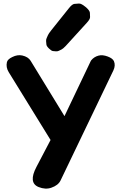

<svg xmlns="http://www.w3.org/2000/svg" viewBox="-20 -1053 675 1096"><path d="M594.7 -730.5Q564.9 -741.7 542 -735.4Q516.6 -728.5 500.5 -708.5Q498 -704.6 497.6 -703.6L348.1 -390.1L154.8 -706.1Q141.1 -728.5 106.9 -736.3Q79.6 -742.2 50.3 -727.5Q23.4 -714.8 19.5 -698.2Q12.7 -668.9 29.8 -641.1L268.6 -253.9L188.5 -101.1Q140.1 -9.8 200.2 14.6Q239.3 30.3 272.9 18.6Q312.5 4.9 325.7 -22.9L627.4 -651.4Q640.6 -679.7 630.4 -703.6Q623.5 -719.7 594.7 -730.5ZM466.8 -1014.6Q443.4 -1033.7 430.7 -1032.7Q418 -1031.7 405 -1030.8Q392.1 -1029.8 373.5 -1006.3L272 -879.4Q257.3 -860.8 253.7 -852.3Q250 -843.8 246.1 -835Q242.2 -826.2 243.2 -817.1Q244.1 -808.1 244.9 -798.8Q245.6 -789.6 259.8 -775.9Q273.9 -762.2 282.5 -761.5Q291 -760.7 299.6 -760Q308.1 -759.3 316.2 -763.2Q324.2 -767.1 332 -771Q339.8 -774.9 354.5 -790Q356.9 -793 359.9 -795.9L475.6 -922.9Q494.6 -943.4 494.1 -955.6Q493.7 -967.8 493.2 -979.7Q492.7 -991.7 472.2 -1010.3Q469.7 -1012.2 466.8 -1014.6Z"/></svg>

Font: Comic Relief
Style: Bold
Weight: 700
Designer: Jeff Davis
Foundry: Loudifier
Version: Version 1.200; ttfautohint (v1.8.4.7-5d5b)